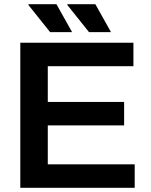

<svg xmlns="http://www.w3.org/2000/svg" viewBox="-20 -888 712 908"><path d="M76 0V-686H611V-575H206V-406H567V-295H206V-111H617V0ZM401 -736 298 -865 299 -868H431L505 -736ZM217 -736 114 -865 115 -868H247L321 -736Z"/></svg>

Font: Archivo SemiBold
Style: Regular
Weight: 600
Designer: Hector Gatti
Foundry: Omnibus-Type
Version: Version 2.001